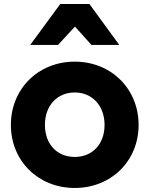

<svg xmlns="http://www.w3.org/2000/svg" viewBox="-20 -853 742 953"><path d="M352 -721 434 -630H572L424 -833H279L130 -630H268ZM668 -233C668 -411 533 -547 351 -547C169 -547 34 -411 34 -233C34 -55 169 80 351 80C533 80 668 -55 668 -233ZM499 -233C499 -138 439 -74 351 -74C263 -74 203 -138 203 -233C203 -328 263 -394 351 -394C438 -394 499 -328 499 -233Z"/></svg>

Font: LINE Seed JP App_OTF ExtraBold
Style: Regular
Weight: 800
Designer: LINE & Fontrix & Fontworks
Version: Version 1.013